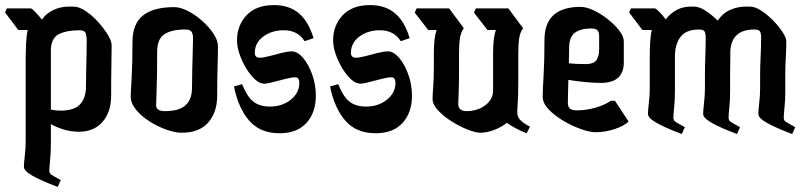

<svg xmlns="http://www.w3.org/2000/svg" viewBox="-37 -527 3157 755"><path d="M274 -9Q241 -9 212.5 -18Q184 -27 163 -39V39Q163 75 160 102.5Q157 130 157 144Q157 154 164.5 159.5Q172 165 202 181L190 208Q126 184 91.5 164.5Q57 145 57 129Q57 115 60.5 85.5Q64 56 64 28V-306Q64 -325 65.5 -356Q67 -387 72 -409H35L-17 -478L-10 -494H84Q88 -494 101 -480.5Q114 -467 128 -450Q143 -473 171.5 -487Q200 -501 233 -501H252Q274 -501 300 -483.5Q326 -466 349 -440.5Q372 -415 387 -390Q402 -365 402 -349Q402 -321 401 -270.5Q400 -220 400 -151Q400 -86 366 -47.5Q332 -9 274 -9ZM276 -408Q226 -408 196 -393.5Q166 -379 163 -335Q163 -324 163 -316V-96Q181 -92 201 -92Q255 -92 278 -117Q301 -142 301 -187Q301 -219 302 -254Q303 -289 303.5 -320Q304 -351 304 -371Q304 -385 300 -396.5Q296 -408 276 -408Z M676 -5Q652 -5 618 -17Q584 -29 552 -49Q520 -69 498.5 -95Q477 -121 477 -148Q477 -160 480.5 -218Q484 -276 484 -363Q484 -433 525 -466Q566 -499 648 -499Q672 -499 701.5 -484Q731 -469 758 -445Q785 -421 802.5 -394.5Q820 -368 820 -345Q820 -307 818.5 -263Q817 -219 817 -150Q817 -86 782 -45.5Q747 -5 676 -5ZM612 -90Q667 -90 692.5 -113Q718 -136 718 -181Q718 -213 719 -253.5Q720 -294 721 -328.5Q722 -363 722 -377Q722 -394 716 -402.5Q710 -411 692 -411Q638 -411 609.5 -392.5Q581 -374 581 -323Q581 -227 579 -178.5Q577 -130 577 -113Q577 -90 612 -90Z M1062 -3Q986 -3 943 -52.5Q900 -102 883 -187L915 -196Q934 -148 958.5 -128Q983 -108 1025 -108Q1073 -108 1106.5 -135Q1140 -162 1140 -201Q1140 -223 1124 -223Q1111 -223 1086.5 -217Q1062 -211 1038 -204.5Q1014 -198 1002 -198Q984 -198 965.5 -215Q947 -232 931 -258.5Q915 -285 905 -314Q895 -343 895 -368Q895 -427 932.5 -467Q970 -507 1040 -507Q1100 -507 1138 -475Q1176 -443 1196 -377L1161 -365Q1134 -408 1079 -408Q1031 -408 998 -383Q965 -358 965 -320Q965 -300 984 -300Q999 -300 1023 -306.5Q1047 -313 1071 -319Q1095 -325 1110 -325Q1133 -325 1155 -299Q1177 -273 1191 -233Q1205 -193 1205 -151Q1205 -84 1168 -43.5Q1131 -3 1062 -3Z M1440 -3Q1364 -3 1321 -52.5Q1278 -102 1261 -187L1293 -196Q1312 -148 1336.5 -128Q1361 -108 1403 -108Q1451 -108 1484.5 -135Q1518 -162 1518 -201Q1518 -223 1502 -223Q1489 -223 1464.5 -217Q1440 -211 1416 -204.5Q1392 -198 1380 -198Q1362 -198 1343.5 -215Q1325 -232 1309 -258.5Q1293 -285 1283 -314Q1273 -343 1273 -368Q1273 -427 1310.5 -467Q1348 -507 1418 -507Q1478 -507 1516 -475Q1554 -443 1574 -377L1539 -365Q1512 -408 1457 -408Q1409 -408 1376 -383Q1343 -358 1343 -320Q1343 -300 1362 -300Q1377 -300 1401 -306.5Q1425 -313 1449 -319Q1473 -325 1488 -325Q1511 -325 1533 -299Q1555 -273 1569 -233Q1583 -193 1583 -151Q1583 -84 1546 -43.5Q1509 -3 1440 -3Z M2034 -3Q2011 -12 1992 -22Q1973 -32 1956 -44Q1935 -27 1906 -16Q1877 -5 1852 -5Q1834 -5 1803 -17Q1772 -29 1740 -49Q1708 -69 1686 -92.5Q1664 -116 1664 -138Q1664 -153 1666.5 -186.5Q1669 -220 1669 -263V-321Q1669 -347 1671.5 -369.5Q1674 -392 1680 -409H1647L1594 -477L1601 -494H1729L1787 -416Q1775 -400 1771.5 -376Q1768 -352 1768 -315V-256Q1768 -190 1766.5 -160Q1765 -130 1765 -118Q1765 -90 1799 -90Q1824 -90 1847.5 -99.5Q1871 -109 1886.5 -127.5Q1902 -146 1902 -172V-321Q1902 -347 1904.5 -369.5Q1907 -392 1913 -409H1880L1827 -477L1834 -494H1962L2020 -416Q2008 -400 2004.5 -376Q2001 -352 2001 -315V-208Q2001 -153 1999 -125Q1997 -97 1997 -84Q1997 -68 2008.5 -55.5Q2020 -43 2047 -29Z M2306 -7Q2282 -7 2247 -19.5Q2212 -32 2177.5 -52.5Q2143 -73 2120 -97.5Q2097 -122 2097 -146Q2097 -170 2100.5 -229Q2104 -288 2104 -370Q2104 -500 2246 -500Q2268 -500 2297 -486.5Q2326 -473 2353 -451.5Q2380 -430 2398 -407Q2416 -384 2416 -364V-282Q2416 -201 2326 -201Q2298 -201 2262 -204.5Q2226 -208 2198 -213Q2197 -180 2196.5 -153.5Q2196 -127 2196 -123Q2196 -107 2204 -100Q2212 -93 2233 -93Q2264 -93 2300.5 -102.5Q2337 -112 2366 -131H2381L2435 -49Q2416 -31 2378.5 -19Q2341 -7 2306 -7ZM2201 -338Q2201 -330 2200.5 -314Q2200 -298 2200 -278Q2229 -275 2267 -275Q2296 -275 2307.5 -289.5Q2319 -304 2319 -334V-388Q2319 -399 2313 -407Q2307 -415 2287 -415Q2247 -415 2224 -398.5Q2201 -382 2201 -338Z M2644 0Q2580 -24 2545.5 -43.5Q2511 -63 2511 -79Q2511 -93 2514.5 -122.5Q2518 -152 2518 -180V-308Q2518 -328 2519.5 -358Q2521 -388 2526 -409H2489L2437 -478L2444 -494H2538Q2542 -494 2555 -481Q2568 -468 2581 -451Q2620 -501 2679 -501H2693Q2713 -501 2738 -484.5Q2763 -468 2785 -446Q2806 -476 2835 -488.5Q2864 -501 2895 -501H2912Q2932 -501 2956.5 -485Q2981 -469 3003.5 -446Q3026 -423 3040.5 -400.5Q3055 -378 3055 -364Q3055 -339 3053 -302Q3051 -265 3051 -242V-169Q3051 -133 3048 -105.5Q3045 -78 3045 -64Q3045 -54 3052.5 -48.5Q3060 -43 3090 -27L3078 0Q3014 -24 2979.5 -43.5Q2945 -63 2945 -79Q2945 -93 2948.5 -122.5Q2952 -152 2952 -180V-232Q2952 -264 2954 -305Q2956 -346 2956 -377Q2956 -397 2951 -404Q2946 -411 2929 -411Q2842 -411 2835 -330Q2835 -307 2834.5 -283Q2834 -259 2834 -242V-169Q2834 -133 2831 -105.5Q2828 -78 2828 -64Q2828 -54 2835.5 -48.5Q2843 -43 2873 -27L2861 0Q2797 -24 2762.5 -43.5Q2728 -63 2728 -79Q2728 -93 2731.5 -122.5Q2735 -152 2735 -180V-232Q2735 -264 2736.5 -305Q2738 -346 2738 -377Q2738 -397 2733 -404Q2728 -411 2711 -411Q2662 -411 2639.5 -382.5Q2617 -354 2617 -304V-169Q2617 -133 2614 -105.5Q2611 -78 2611 -64Q2611 -54 2618.5 -48.5Q2626 -43 2656 -27Z"/></svg>

Font: Jaini Purva
Style: Regular
Weight: 400
Designer: Maithili Shingre, Girish Dalvi (Devanagari), Taresh Vohra (Latin)
Foundry: Ek Type
Version: Version 2.000; ttfautohint (v1.8.4.7-5d5b)